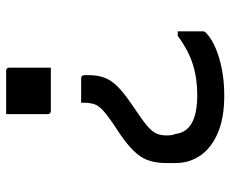

<svg xmlns="http://www.w3.org/2000/svg" viewBox="-84 -496 767 640"><g transform="rotate(-90 300.0 -175.5)"><path d="M240 -539H384Q395 -539 395 -528V-390H251Q240 -390 240 -401ZM302 188Q226 188 176 166Q126 144 101.5 107.5Q77 71 77 26V-5Q77 -57 98 -89.5Q119 -122 173 -159L212 -185Q241 -205 255 -218.5Q269 -232 273.5 -246Q278 -260 278 -281V-289H359Q370 -289 370 -278V-263Q370 -235 362 -212.5Q354 -190 333.5 -169Q313 -148 275 -122L240 -98Q212 -79 196.5 -65Q181 -51 175 -37Q169 -23 169 -3Q169 4 170 11.5Q171 19 174 25Q182 98 303 98Q359 98 405.5 83.5Q452 69 501 33H516V117Q516 123 512 126Q486 153 428.5 170.5Q371 188 302 188Z"/></g></svg>

Font: Recursive Sn Lnr St
Style: Regular
Weight: 400
Version: Version 1.079;hotconv 1.0.112;makeotfexe 2.5.65598; ttfautoh